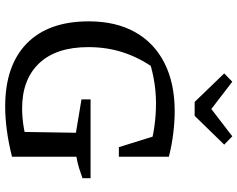

<svg xmlns="http://www.w3.org/2000/svg" viewBox="-110 -822 939 760"><g transform="rotate(90 360.0 -441.5)"><path d="M401 8Q239 8 151.5 -77.5Q64 -163 64 -323Q64 -430 106.5 -506Q149 -582 229 -622.5Q309 -663 420 -663Q460 -663 506 -657.5Q552 -652 600 -640L571 -563Q527 -576 481 -582.5Q435 -589 388 -589Q337 -589 285.5 -579Q234 -569 185 -550L249 -581Q208 -523 187 -459Q166 -395 166 -321Q166 -194 230 -126.5Q294 -59 409 -59Q446 -59 487 -66Q528 -73 574 -88L600 -19Q544 -5 494.5 1.5Q445 8 401 8ZM501 -19 505 -272 373 -294V-330H685V-298Q666 -291 645 -284.5Q624 -278 600 -274V-19ZM562 -442 500 -641 600 -640V-442ZM383 -742 270 -859 303 -891 411 -808 519 -891 552 -859 438 -742Z"/></g></svg>

Font: Piazzolla 24pt Medium
Style: Regular
Weight: 500
Designer: Juan Pablo del Peral
Foundry: Huerta Tipografica
Version: Version 2.005